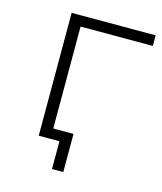

<svg xmlns="http://www.w3.org/2000/svg" viewBox="-99 -596 664 788"><g transform="rotate(15 232.5 -202.0)"><path d="M465 -477H158V0H108V-522H465ZM244 -44V118H196V0H108V-44Z"/></g></svg>

Font: Montserrat Alternates Light
Style: Regular
Weight: 300
Designer: Julieta Ulanovsky
Foundry: Julieta Ulanovsky
Version: Version 7.200